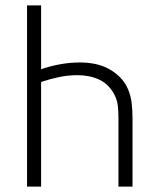

<svg xmlns="http://www.w3.org/2000/svg" viewBox="-20 -690 590 710"><path d="M80 0V-670H132V-434Q167 -446 203 -452.5Q239 -459 276 -459Q303 -459 329.5 -454Q356 -449 380 -436.5Q404 -424 423.5 -404.5Q443 -385 453.5 -360Q464 -335 467 -308Q470 -281 470 -254V0H418V-254Q418 -275 416 -296Q414 -317 405 -336Q396 -355 381.5 -370.5Q367 -386 348 -395Q329 -404 308.5 -408Q288 -412 267 -412Q232 -412 198.5 -405Q165 -398 132 -387V0Z"/></svg>

Font: Lode Dark Term
Style: Regular
Weight: 400
Monospace: yes
Designer: Belleve Invis
Foundry: Belleve Invis
Version: Version 29.2.0